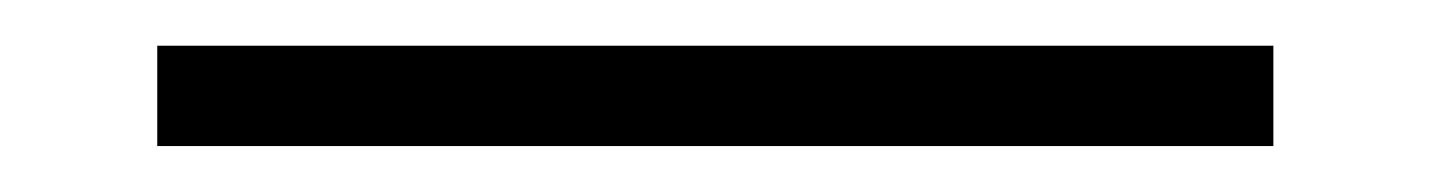

<svg xmlns="http://www.w3.org/2000/svg" viewBox="-20 -20 626 84"><path d="M48.8 43.9V0H537.1V43.9Z"/></svg>

Font: Cascadia Code NF ExtraLight
Style: Regular
Weight: 200
Monospace: yes
Designer: Aaron Bell
Foundry: Saja Typeworks
Version: Version 2404.023; ttfautohint (v1.8.4)